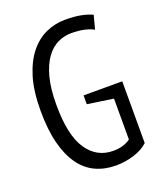

<svg xmlns="http://www.w3.org/2000/svg" viewBox="-135 -800 761 900"><g transform="rotate(-20 246.0 -350.0)"><path d="M257 -349H450V-41Q422 -15 378 -1.5Q334 12 289 12Q233 12 187.5 -9Q142 -30 110 -74.5Q78 -119 60.5 -187Q43 -255 43 -350Q43 -448 64 -516.5Q85 -585 120.5 -628.5Q156 -672 201.5 -692Q247 -712 295 -712Q343 -712 375.5 -705.5Q408 -699 431 -688L413 -620Q393 -631 365.5 -637Q338 -643 302 -643Q267 -643 235 -628Q203 -613 177.5 -578.5Q152 -544 137 -488Q122 -432 122 -350Q122 -200 169.5 -128.5Q217 -57 300 -57Q352 -57 386 -82V-286L257 -305Z"/></g></svg>

Font: PT Sans Narrow
Style: Regular
Weight: 400
Width: 3
Designer: A.Korolkova, O.Umpeleva, V.Yefimov
Foundry: ParaType Ltd
Version: Version 2.003W OFL